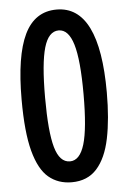

<svg xmlns="http://www.w3.org/2000/svg" viewBox="-53 -815 547 815"><g transform="rotate(-5 220.5 -408.0)"><path d="M220 -40Q162 -40 121.5 -74Q81 -108 59.5 -188.5Q38 -269 38 -408Q38 -594 82 -685Q126 -776 219 -776Q401 -776 401 -407Q401 -294 384 -211.5Q367 -129 327 -84.5Q287 -40 220 -40ZM220 -129Q262 -129 282 -195Q302 -261 302 -408Q302 -554 282 -620.5Q262 -687 220 -687Q177 -687 157.5 -620.5Q138 -554 138 -408Q138 -262 157 -195.5Q176 -129 220 -129Z"/></g></svg>

Font: Noto Sans Tamil UI ExtraCondensed Medium
Style: Regular
Weight: 500
Width: 2
Designer: Jelle Bosma - Monotype Design Team
Foundry: Monotype Imaging Inc.
Version: Version 2.004; ttfautohint (v1.8.4.7-5d5b)